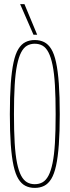

<svg xmlns="http://www.w3.org/2000/svg" viewBox="-20 -905 339 935"><path d="M149 -8Q171 -8 187.5 -17.5Q204 -27 216 -49.5Q228 -72 236 -111Q244 -150 247.5 -208.5Q251 -267 251 -349Q251 -431 247.5 -490Q244 -549 236 -588Q228 -627 216 -650Q204 -673 187.5 -682.5Q171 -692 149 -692Q128 -692 111.5 -682.5Q95 -673 83 -650Q71 -627 63 -588Q55 -549 51.5 -490Q48 -431 48 -349Q48 -267 51.5 -208.5Q55 -150 63 -111Q71 -72 83 -49.5Q95 -27 111.5 -17.5Q128 -8 149 -8ZM149 10Q124 10 104 0Q84 -10 69.5 -33.5Q55 -57 46 -98Q37 -139 32.5 -201Q28 -263 28 -349Q28 -436 32.5 -498Q37 -560 46 -601.5Q55 -643 69.5 -666.5Q84 -690 104 -700Q124 -710 149 -710Q175 -710 195 -700Q215 -690 229.5 -666.5Q244 -643 253 -601.5Q262 -560 266.5 -498Q271 -436 271 -349Q271 -263 266.5 -201Q262 -139 253 -98Q244 -57 229.5 -33.5Q215 -10 195 0Q175 10 149 10ZM143 -736 78 -885H99L161 -736Z"/></svg>

Font: Georama ExtraCondensed Thin
Style: Regular
Weight: 100
Width: 2
Designer: Jean-Baptiste Levee
Foundry: Production Type
Version: Version 1.001